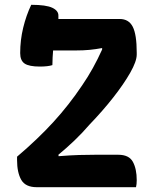

<svg xmlns="http://www.w3.org/2000/svg" viewBox="-20 -779 640 799"><path d="M198 -508Q179 -502 146 -502Q101 -502 82.5 -514.5Q64 -527 64 -558Q64 -612 76.5 -663.5Q89 -715 110 -759Q172 -759 198 -746.5Q224 -734 223 -713Q223 -707 223 -700H478Q516 -700 532.5 -667.5Q549 -635 549 -560V-552Q549 -524 522 -476.5Q495 -429 451 -373Q407 -317 353 -261Q322 -225 289.5 -194Q257 -163 223 -135L224 -129Q274 -133 309.5 -134Q345 -135 376 -135H472Q517 -135 533 -105.5Q549 -76 549 -29Q549 -12 546 0H133Q86 0 68.5 -30.5Q51 -61 51 -113V-127Q137 -200 202 -271Q267 -342 322 -424Q346 -459 366.5 -496Q387 -533 405 -573V-579Q378 -574 352.5 -571.5Q327 -569 294 -569H201Q200 -556 199 -540.5Q198 -525 198 -508Z"/></svg>

Font: Recursive Mn Csl St
Style: Bold
Weight: 700
Monospace: yes
Version: Version 1.079;hotconv 1.0.112;makeotfexe 2.5.65598; ttfautoh